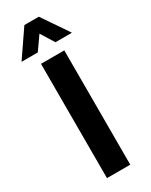

<svg xmlns="http://www.w3.org/2000/svg" viewBox="-216 -878 722 921"><g transform="rotate(-30 144.5 -417.0)"><path d="M209 -633V0H80V-633ZM104 -834H184Q201 -809 222 -778Q265 -716 283 -688H192L146 -762L94 -688H4Z"/></g></svg>

Font: Tajawal
Style: Bold
Weight: 700
Designer: Boutros Fonts
Foundry: Created by Boutros International 2017
Version: Version 1.700